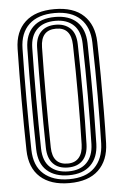

<svg xmlns="http://www.w3.org/2000/svg" viewBox="-56 -850 581 899"><g transform="rotate(-5 234.0 -400.0)"><path d="M234 8.8Q146 8.8 97.1 -35.1Q48.2 -79 46.5 -162Q44.2 -275 44.2 -398.4Q44.2 -521.8 46.5 -638.5Q48.2 -719.8 96.4 -764.2Q144.5 -808.8 234 -808.8Q323.8 -808.8 371.1 -763.6Q418.5 -718.5 420.8 -638.5Q422.8 -560.2 423.4 -476.9Q424 -393.5 423.4 -312.8Q422.8 -232 420.8 -162Q418.2 -81.8 370.9 -36.5Q323.5 8.8 234 8.8ZM234 -9.5Q313 -9.5 354.2 -50.5Q395.5 -91.5 397.8 -162.5Q400.5 -260.8 400.8 -386Q401 -511.2 397.8 -637.8Q396 -710 354.1 -750.2Q312.2 -790.5 234 -790.5Q155.5 -790.5 113.1 -750.6Q70.8 -710.8 69.5 -637.8Q67 -517.2 67.1 -396.5Q67.2 -275.8 69.5 -162.5Q71 -86.2 114.9 -47.9Q158.8 -9.5 234 -9.5ZM234 -28Q169.8 -28 131.8 -61.5Q93.8 -95 92.2 -163Q90 -278.2 90 -397.6Q90 -517 92.2 -637.2Q93.5 -701.8 130 -736.9Q166.5 -772 234 -772Q300.2 -772 336.8 -737Q373.2 -702 375 -637Q376.8 -558.2 377.5 -475.4Q378.2 -392.5 377.5 -312.8Q376.8 -233 375 -163Q373 -99 336.8 -63.5Q300.5 -28 234 -28ZM234 -46.2Q289.8 -46.2 320 -77.1Q350.2 -108 352 -163.5Q354.8 -270.8 354.9 -393.6Q355 -516.5 352 -636.5Q350.5 -694 319.5 -723.9Q288.5 -753.8 234 -753.8Q177.8 -753.8 147 -723.5Q116.2 -693.2 115.2 -637Q113 -514.5 113 -395Q113 -275.5 115.2 -163.5Q116.5 -104.5 148.4 -75.4Q180.2 -46.2 234 -46.2ZM234 -64.5Q188.2 -64.5 163.6 -90.5Q139 -116.5 138 -164Q135.8 -279.2 135.9 -399.4Q136 -519.5 138 -636.5Q139 -683.8 163.8 -709.6Q188.5 -735.5 234 -735.5Q275.8 -735.5 301.8 -711.2Q327.8 -687 329 -635.8Q332 -511 332 -391.1Q332 -271.2 329 -165.2Q327.5 -116 302.8 -90.2Q278 -64.5 234 -64.5ZM234 -83Q268.2 -83 286.6 -104.8Q305 -126.5 306.2 -165.8Q309 -269 309.1 -390Q309.2 -511 306.2 -635Q304.2 -717 234 -717Q162.5 -717 161 -636Q158.8 -518 158.8 -398Q158.8 -278 161 -164.8Q162.8 -83 234 -83Z"/></g></svg>

Font: Big Shoulders Inline Text
Style: Bold
Weight: 700
Designer: Patric King
Foundry: XO Type Co
Version: Version 1.000